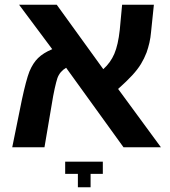

<svg xmlns="http://www.w3.org/2000/svg" viewBox="-20 -626 722 816"><path d="M61 -606H221L419 -332Q450 -360 466 -397.5Q482 -435 489 -499L499 -606H634L622 -490Q620 -466 615 -444.5Q610 -423 603 -403Q593 -377 579 -354Q565 -331 542 -306Q519 -281 482 -248L664 0H505L261 -338Q234 -322 224 -294Q219 -279 212.5 -250Q206 -221 199 -177L169 0H32L73 -202Q82 -244 90 -274Q98 -304 105 -322Q120 -358 142 -379.5Q164 -401 202 -417ZM365 170H311V113H257V61H417V113H365Z"/></svg>

Font: Noto Sans Hebrew Droid
Style: Regular
Weight: 400
Designer: Monotype Design Team
Foundry: Monotype Imaging Inc.
Version: Version 1.100